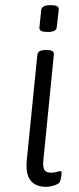

<svg xmlns="http://www.w3.org/2000/svg" viewBox="-20 -719 305 745"><path d="M157 6Q136 6 117.5 -3Q99 -12 89.5 -34.5Q80 -57 84 -98L125 -507Q127 -517 135 -521Q143 -525 157 -525H161Q177 -525 183.5 -520.5Q190 -516 189 -507L148 -95Q146 -71 152 -60Q158 -49 178 -49Q192 -49 200.5 -52Q209 -55 214 -55Q216 -55 217.5 -53.5Q219 -52 219 -48Q219 -46 218.5 -41.5Q218 -37 217 -31Q216 -25 214 -17Q211 -9 201.5 -4Q192 1 179.5 3.5Q167 6 157 6ZM165 -595Q147 -595 139.5 -599.5Q132 -604 133 -613L140 -681Q141 -689 149.5 -694Q158 -699 176 -699Q195 -699 202 -694.5Q209 -690 208 -681L200 -613Q200 -605 191.5 -600Q183 -595 165 -595Z"/></svg>

Font: Asap Light
Style: Italic
Weight: 300
Italic angle: -6°
Designer: Pablo Cosgaya
Foundry: Omnibus-Type
Version: Version 3.001